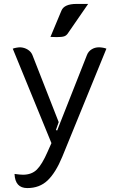

<svg xmlns="http://www.w3.org/2000/svg" viewBox="-20 -750 607 978"><path d="M54 136Q84 140 97 140Q141 140 167.5 114Q194 88 222 24L242 -21L45 -502Q52 -505 63.5 -507Q75 -509 83 -509Q104 -508 121 -497.5Q138 -487 145 -470L279 -128L265 -88L271 -85L423 -470Q430 -488 446.5 -498.5Q463 -509 484 -509Q493 -509 504.5 -507Q516 -505 522 -502L297 49Q264 129 223 168.5Q182 208 119 208Q57 208 54 136ZM293 -696Q307 -730 370 -730H429L327 -582Q319 -569 307 -565Q295 -561 269 -561L237 -562Z"/></svg>

Font: K2D
Style: Regular
Weight: 400
Version: Version 1.000; ttfautohint (v1.6)